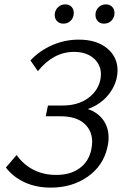

<svg xmlns="http://www.w3.org/2000/svg" viewBox="-20 -848 563 877"><path d="M7 -83 56 -140Q86 -97 132 -73Q178 -49 237 -49Q300 -49 341.5 -78Q383 -107 396 -160Q401 -183 401 -200Q401 -252 364 -284.5Q327 -317 254 -317H189L199 -366H264Q335 -366 380 -398Q425 -430 437 -478Q441 -491 441 -509Q441 -553 407.5 -582Q374 -611 318 -611Q224 -611 153 -523L119 -572Q160 -616 218 -641.5Q276 -667 340 -667Q421 -667 469 -627.5Q517 -588 517 -526Q517 -509 512 -487Q499 -439 464.5 -403Q430 -367 381 -350Q426 -335 451 -300.5Q476 -266 476 -219Q476 -197 470 -173Q451 -90 380 -40.5Q309 9 212 9Q144 9 91 -16Q38 -41 7 -83ZM230 -779Q230 -800 244 -814Q258 -828 278 -828Q296 -828 306.5 -817Q317 -806 317 -789Q317 -768 303.5 -754Q290 -740 270 -740Q252 -740 241 -751Q230 -762 230 -779ZM416 -780Q416 -800 429.5 -814Q443 -828 464 -828Q481 -828 492 -817Q503 -806 503 -789Q503 -768 489.5 -754Q476 -740 455 -740Q437 -740 426.5 -751.5Q416 -763 416 -780Z"/></svg>

Font: LXGW Bright GB
Style: Italic
Weight: 400
Italic angle: -12°
Designer: Christian Thalmann (Catharsis Fonts)
Foundry: LXGW / Christian Thalmann (Catharsis Fonts) / Fontworks Inc.
Version: Version 5.510